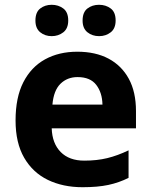

<svg xmlns="http://www.w3.org/2000/svg" viewBox="-20 -772 631 802"><path d="M303 -556Q379 -556 433.5 -527Q488 -498 518 -443Q548 -388 548 -308V-236H196Q198 -173 233.5 -137Q269 -101 332 -101Q385 -101 428 -111.5Q471 -122 517 -144V-29Q477 -9 432.5 0.5Q388 10 325 10Q243 10 180 -20.5Q117 -51 81 -113Q45 -175 45 -269Q45 -365 77.5 -428.5Q110 -492 168 -524Q226 -556 303 -556ZM304 -450Q261 -450 232.5 -422Q204 -394 199 -335H408Q407 -385 382 -417.5Q357 -450 304 -450ZM128 -686Q128 -721 148 -736.5Q168 -752 195.9 -752Q223.8 -752 244.4 -736.6Q265 -721.2 265 -686.4Q265 -653 244.4 -637Q223.8 -621 195.9 -621Q168 -621 148 -637.2Q128 -653.5 128 -686ZM325 -686Q325 -721 345.1 -736.5Q365.3 -752 393.6 -752Q422 -752 442.5 -736.6Q463 -721.2 463 -686.4Q463 -653 442.4 -637Q421.9 -621 394 -621Q365.5 -621 345.2 -637.2Q325 -653.5 325 -686Z"/></svg>

Font: Noto Sans Gunjala Gondi
Style: Regular
Weight: 400
Designer: Ek Type
Foundry: Ek Type
Version: Version 1.004